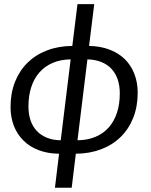

<svg xmlns="http://www.w3.org/2000/svg" viewBox="-20 -736 728 928"><path d="M354.5 -58Q403.5 -58.5 441.8 -74.8Q480 -91 506 -120.5Q532 -150 545.5 -191.5Q559 -233 559 -285Q559 -321.5 549 -351.5Q539 -381.5 519 -403Q499 -424.5 469.8 -436.2Q440.5 -448 402.5 -449ZM321.5 -449Q272.5 -448.5 234.5 -432Q196.5 -415.5 170.5 -386Q144.5 -356.5 131 -314.8Q117.5 -273 117.5 -221.5Q117.5 -184.5 127.5 -154.8Q137.5 -125 157.2 -103.8Q177 -82.5 206.2 -70.5Q235.5 -58.5 273.5 -58ZM410.5 -514Q465 -513 508.8 -496.5Q552.5 -480 582.8 -450.5Q613 -421 629.2 -379.5Q645.5 -338 645.5 -288Q645.5 -221 624 -166.8Q602.5 -112.5 563.2 -74Q524 -35.5 468.8 -14.5Q413.5 6.5 346.5 7L326.5 171.5H245.5L265.5 7Q211 6.5 167.5 -10Q124 -26.5 93.8 -56.2Q63.5 -86 47.2 -127.2Q31 -168.5 31 -219Q31 -286 52.5 -340.2Q74 -394.5 113.2 -433Q152.5 -471.5 207.5 -492.5Q262.5 -513.5 329.5 -514L354.5 -716H435.5Z"/></svg>

Font: Lato 2
Style: Italic
Weight: 400
Italic angle: -7°
Designer: Lukasz Dziedzic with Adam Twardoch and Botio Nikoltchev
Foundry: tyPoland Lukasz Dziedzic
Version: Version 2.015; 2015-08-06; http://www.latofonts.com/